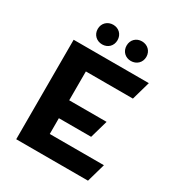

<svg xmlns="http://www.w3.org/2000/svg" viewBox="-207 -1035 1086 1170"><g transform="rotate(30 335.5 -450.0)"><path d="M247 -762C286 -762 316 -790 316 -831C316 -872 286 -900 247 -900C208 -900 177 -872 177 -831C177 -790 208 -762 247 -762ZM449 -762C488 -762 519 -790 519 -831C519 -872 488 -900 449 -900C410 -900 380 -872 380 -831C380 -790 410 -762 449 -762ZM244 -130V-241H471L507 -367H244V-570H575L612 -700H83V0H588L625 -130Z"/></g></svg>

Font: Talent SemiBold
Style: Bold
Weight: 700
Designer: Mike Powis
Version: Version 1.001;hotconv 1.0.109;makeotfexe 2.5.65596